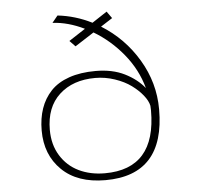

<svg xmlns="http://www.w3.org/2000/svg" viewBox="-55 -849 960 916"><g transform="rotate(-5 425.0 -391.0)"><path d="M169.5 -251Q169.5 -180 202 -127.5Q234.5 -75 289.2 -48.5Q344 -22 413.5 -22Q658.5 -22 658.5 -301.5Q658.5 -309 657.5 -324Q652.5 -348 631.2 -374.5Q610 -401 578 -424.5Q546 -448 500.2 -463.5Q454.5 -479 406.5 -479Q299.5 -479 234.5 -419.2Q169.5 -359.5 169.5 -251ZM253.5 -791.5Q338.5 -782 417 -742.5L488.5 -789.5L512 -756.5L456 -720.5Q565 -653 631.2 -542Q697.5 -431 697.5 -303.5Q697.5 11 413.5 11Q279.5 11 205 -61.8Q130.5 -134.5 130.5 -251Q130.5 -309.5 146.8 -356.5Q163 -403.5 196.2 -438.8Q229.5 -474 284 -493Q338.5 -512 411.5 -512Q491.5 -512 549.8 -483Q608 -454 643.5 -410Q619 -500 558.2 -574.2Q497.5 -648.5 417.5 -696L326.5 -637.5L299.5 -665.5L378.5 -717Q300 -755 226.5 -758.5Z"/></g></svg>

Font: League Mono Wide Thin
Style: Regular
Weight: 100
Width: 8
Designer: Tyler Finck
Foundry: The League of Moveable Type / Tyler Finck
Version: Version 2.210